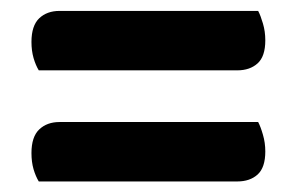

<svg xmlns="http://www.w3.org/2000/svg" viewBox="-20 -474 552 357"><path d="M421.1 -343.2H52.1Q46.4 -352.5 42.4 -366.1Q38.5 -379.7 38.5 -396Q38.5 -426.2 52.9 -440Q67.4 -453.7 90.6 -453.7H460Q464.6 -445.1 468.9 -430.3Q473.3 -415.6 473.3 -399Q473.3 -369.1 459 -356.2Q444.7 -343.2 421.1 -343.2ZM421.1 -136.6H52.1Q46.4 -145.9 42.4 -159.3Q38.5 -172.8 38.5 -189.4Q38.5 -219.6 52.9 -233.3Q67.4 -247.1 90.6 -247.1H460Q464.6 -238.5 468.9 -223.5Q473.3 -208.6 473.3 -192.4Q473.3 -162.5 459 -149.5Q444.7 -136.6 421.1 -136.6Z"/></svg>

Font: Baloo Tammudu 2
Style: Regular
Weight: 400
Designer: Maithili Shingre, Omkar Shende and Ek Type
Foundry: Ek Type
Version: Version 1.700